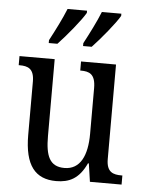

<svg xmlns="http://www.w3.org/2000/svg" viewBox="-54 -810 657 864"><g transform="rotate(5 274.0 -378.0)"><path d="M300 -619V-606H339C378 -647 439 -721 459 -756V-766H371C353 -721 326 -668 300 -619ZM145 -619V-606H184C223 -647 284 -721 304 -756V-766H216C198 -721 171 -668 145 -619ZM232 10C290 10 335 -10 368 -82H372L384 0H527V-41H523C486 -41 455 -49 455 -109V-536H297V-495H300C337 -495 366 -486 366 -422V-215C366 -118 336 -52 264 -52C197 -52 178 -99 178 -189V-536H19V-495H23C60 -495 89 -486 89 -427V-186C89 -48 138 10 232 10Z"/></g></svg>

Font: Noto Serif Lao Condensed
Style: Regular
Weight: 400
Width: 3
Designer: Monotype Design Team
Foundry: Monotype Imaging Inc.
Version: Version 2.003